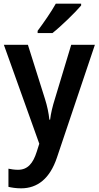

<svg xmlns="http://www.w3.org/2000/svg" viewBox="-20 -786 538 1046"><path d="M422 -756V-766H284C259 -721 217 -661 185 -618V-606H266C313 -643 391 -719 422 -756ZM1 -542 194 -3 180 41C160 104 131 139 78 139C59 139 40 136 26 133V232C44 236 66 240 95 240C185 240 252 186 290 73L497 -542H368L279 -247C266 -206 257 -168 253 -134H249C245 -172 237 -209 225 -247L132 -542Z"/></svg>

Font: Noto Sans Kannada SemiCondensed SemiBold
Style: Regular
Weight: 600
Width: 4
Designer: Jelle Bosma - Monotype Design Team
Foundry: Monotype Imaging Inc.
Version: Version 2.005